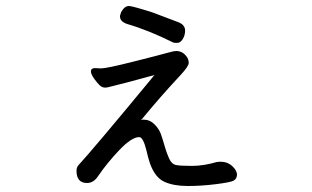

<svg xmlns="http://www.w3.org/2000/svg" viewBox="-20 -568 1040 640"><path d="M606 52Q651 52 699 46Q747 40 758 34.5Q769 29 770 15Q770 0 754 -14.5Q738 -29 714 -29L703 -28Q658 -15 620 -15Q581 -15 566.5 -18Q552 -21 543.5 -40Q535 -59 529 -80.5Q523 -102 516.5 -120.5Q510 -139 494.5 -154Q479 -169 461 -169Q450 -169 450 -170Q450 -171 454 -172Q513 -244 582 -318Q609 -347 609 -358Q609 -367 605 -375Q591 -398 567 -398Q560 -398 546 -394Q514 -385 424.5 -362.5Q335 -340 317 -340L297 -341Q283 -341 283 -330Q283 -321 294 -305.5Q305 -290 313 -283Q321 -276 330 -276Q337 -276 343.5 -278Q350 -280 375 -286Q400 -292 440 -303Q480 -314 495 -318Q286 -65 242 -18Q235 -10 235 1Q235 42 270 42Q292 42 307 19Q337 -25 378 -68Q419 -111 444 -111Q457 -111 468 -67Q473 -44 480 -23Q497 24 528 38Q559 52 606 52ZM571 -425Q581 -425 589 -437.5Q597 -450 597 -466Q597 -484 577 -493L490 -526Q421 -548 410 -548Q395 -548 384 -528Q383 -524 381.5 -520.5Q380 -517 380 -513Q380 -496 404 -488Q476 -467 558 -426Q562 -425 571 -425Z"/></svg>

Font: LXGW WenKai Mono TC
Style: Bold
Weight: 700
Designer: LXGW / Fontworks Inc.
Foundry: LXGW / Fontworks Inc.
Version: Version 1.330